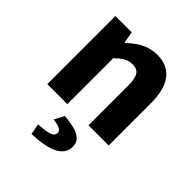

<svg xmlns="http://www.w3.org/2000/svg" viewBox="-209 -629 989 989"><g transform="rotate(45 286.0 -134.5)"><path d="M65 -496V0H211V-335C244 -366 267 -383 304 -383C346 -383 365 -361 365 -289V0H512V-308C512 -432 466 -508 358 -508C290 -508 240 -473 199 -433H195L184 -496ZM178 180 189 239C314 235 386 204 386 136C386 87 352 61 245 52L217 106C262 110 281 122 281 141C281 164 256 176 178 180Z"/></g></svg>

Font: Cambridge Sans Bold
Style: Regular
Weight: 700
Version: Version 2.020;PS 002.020;hotconv 1.0.88;makeotf.lib2.5.64775